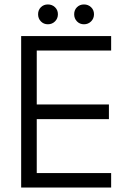

<svg xmlns="http://www.w3.org/2000/svg" viewBox="-20 -842 594 862"><path d="M75 0V-680H479V-615H145V-373H469V-307H145V-65H479V0ZM357 -733Q338 -733 325.5 -746Q313 -759 313 -778Q313 -797 325.5 -809.5Q338 -822 357 -822Q376 -822 389 -809.5Q402 -797 402 -778Q402 -759 389 -746Q376 -733 357 -733ZM195 -733Q176 -733 163.5 -746Q151 -759 151 -778Q151 -797 163.5 -809.5Q176 -822 195 -822Q214 -822 227 -809.5Q240 -797 240 -778Q240 -759 227 -746Q214 -733 195 -733Z"/></svg>

Font: Teachers
Style: Regular
Weight: 400
Designer: Alfredo Marco Pradil, Chank Diesel
Version: Version 1.001